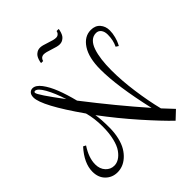

<svg xmlns="http://www.w3.org/2000/svg" viewBox="-308 -1132 1315 1315"><g transform="rotate(-45 349.5 -474.5)"><path d="M79.1 -819.8Q109.4 -819.8 139.2 -780.8Q168.9 -741.7 192.4 -681.6Q215.8 -621.6 235.4 -543.9Q403.3 -326.7 561 -147.9Q499 -418.9 499 -581.1Q499 -694.8 540 -757.3Q581.1 -819.8 644 -819.8Q687 -819.8 710.7 -792.5Q734.4 -765.1 734.4 -725.1Q734.4 -696.3 726.3 -666.5Q718.3 -636.7 710 -621.1L702.1 -606L683.1 -618.2Q704.1 -660.2 704.1 -714.8Q704.1 -744.6 690.4 -762.2Q676.8 -779.8 654.3 -779.8Q626 -779.8 605 -760.3Q584 -740.7 571.8 -704.8Q559.6 -668.9 554 -623.8Q548.3 -578.6 548.3 -522Q548.3 -424.8 564 -311.3Q579.6 -197.8 604 -100.1L674.3 -24.9L615.2 30.8Q546.9 -34.7 446.3 -148.2Q345.7 -261.7 253.9 -384.8Q262.2 -336.9 262.2 -257.8Q262.2 -205.6 251.7 -161.9Q241.2 -118.2 223.6 -88.9Q206.1 -59.6 182.9 -39.1Q159.7 -18.6 135 -9.3Q110.4 0 85 0Q34.7 0 0 -33.9Q-34.7 -67.9 -34.7 -125Q-34.7 -207 43 -293L62 -283.2Q14.2 -210.9 14.2 -147Q14.2 -103 39.6 -75.4Q64.9 -47.9 101.1 -47.9Q125 -47.9 147.7 -61.8Q170.4 -75.7 190.4 -103.8Q210.4 -131.8 222.4 -181.4Q234.4 -231 234.4 -294.9Q234.4 -373 216.3 -438Q39.1 -689.9 39.1 -770Q39.1 -794.9 50.8 -807.4Q62.5 -819.8 79.1 -819.8ZM69.3 -785.2Q69.3 -764.6 190.9 -603Q165 -684.6 134 -739.7Q103 -794.9 79.1 -794.9Q69.3 -794.9 69.3 -785.2ZM263.2 -899.9H243.2Q243.2 -903.3 243.9 -908.7Q244.6 -914.1 249 -927.7Q253.4 -941.4 260.3 -952.1Q267.1 -962.9 281 -971.4Q294.9 -980 313 -980Q333 -980 375.5 -964.8Q418 -949.7 438 -949.7Q451.7 -949.7 460.4 -957.3Q469.2 -964.8 471.2 -972.7L473.1 -980H493.2Q493.2 -976.6 492.4 -971.2Q491.7 -965.8 487.3 -952.1Q482.9 -938.5 476.1 -927.7Q469.2 -917 455.3 -908.4Q441.4 -899.9 423.3 -899.9Q403.3 -899.9 360.6 -914.8Q317.9 -929.7 298.3 -929.7Q290 -929.7 283.2 -926.5Q276.4 -923.3 272.7 -919.2Q269 -915 266.8 -910.6Q264.6 -906.2 263.7 -903.3Z"/></g></svg>

Font: Rochester
Style: Regular
Weight: 400
Designer: Gillian Fisher
Foundry: Font Diner, Inc DBA Sideshow
Version: Version 1.005